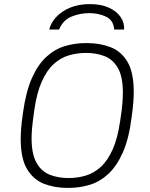

<svg xmlns="http://www.w3.org/2000/svg" viewBox="-20 -906 729 936"><path d="M309 10Q246 10 194.5 -10Q143 -30 112 -81.5Q81 -133 81 -228Q81 -251 83 -279Q85 -307 92 -356Q106 -458 135 -524Q164 -590 205 -628Q246 -666 295.5 -681Q345 -696 399 -696H404Q467 -696 519 -676Q571 -656 601.5 -604.5Q632 -553 632 -458Q632 -436 630 -407.5Q628 -379 621 -330Q608 -228 578.5 -162Q549 -96 508 -58Q467 -20 417.5 -5Q368 10 314 10ZM314 -38Q358 -38 398 -50Q438 -62 471.5 -92.5Q505 -123 529.5 -178Q554 -233 566 -318Q571 -349 573.5 -370.5Q576 -392 577 -407.5Q578 -423 578.5 -434Q579 -445 579 -454Q579 -532 555 -574Q531 -616 490.5 -632Q450 -648 399 -648Q355 -648 315 -636Q275 -624 241.5 -593.5Q208 -563 183.5 -508Q159 -453 147 -368Q143 -337 140 -315.5Q137 -294 136 -278.5Q135 -263 134.5 -252Q134 -241 134 -232Q134 -155 158 -112.5Q182 -70 223 -54Q264 -38 314 -38ZM220 -762Q228 -795 254 -823Q280 -851 321.5 -868.5Q363 -886 418 -886Q473 -886 511 -868.5Q549 -851 568 -823Q587 -795 585 -762H537Q533 -808 496.5 -825Q460 -842 415 -842Q370 -842 328.5 -825Q287 -808 268 -762Z"/></svg>

Font: Chivo Medium Thin
Style: Italic
Weight: 250
Italic angle: -8.05°
Version: Version 2.002